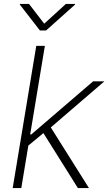

<svg xmlns="http://www.w3.org/2000/svg" viewBox="-20 -962 554 982"><path d="M118.2 -211.9 128.9 -274.4H140.1L456.1 -545.9H513.7L223.1 -295.9L217.3 -293.9ZM44.9 0 165.5 -727.5H209.5L88.9 0ZM378.4 0 196.8 -289.6 233.9 -319.8 435.1 0ZM128.4 -941.9 206.1 -840.8 316.9 -941.9H364.3L363.8 -938.5L215.8 -806.2H184.1L81.5 -938.5L82 -941.9Z"/></svg>

Font: Inter ExtraLight
Style: Italic
Weight: 250
Italic angle: -9.3988°
Designer: Rasmus Andersson
Foundry: rsms
Version: Version 4.001;git-66647c0bb